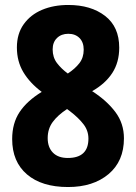

<svg xmlns="http://www.w3.org/2000/svg" viewBox="-20 -743 549 773"><path d="M255 -723Q346 -723 403 -679Q460 -635 460 -551Q460 -492 432 -449Q404 -406 351 -376Q410 -338 444.5 -292Q479 -246 479 -186Q479 -94 417 -42Q355 10 254 10Q148 10 88.5 -41Q29 -92 29 -183Q29 -247 59 -292Q89 -337 148 -373Q100 -409 74 -452.5Q48 -496 48 -552Q48 -607 75.5 -645.5Q103 -684 149.5 -703.5Q196 -723 255 -723ZM255 -607Q227 -607 209.5 -590Q192 -573 192 -544Q192 -512 209.5 -489Q227 -466 253 -447Q282 -466 299.5 -488.5Q317 -511 317 -543Q317 -573 300 -590Q283 -607 255 -607ZM172 -187Q172 -150 193 -128.5Q214 -107 253 -107Q336 -107 336 -185Q336 -217 316 -243Q296 -269 262 -295L250 -304Q212 -279 192 -251.5Q172 -224 172 -187Z"/></svg>

Font: Noto Sans Sinhala Condensed ExtraBold
Style: Regular
Weight: 800
Width: 3
Designer: Jelle Bosma - Monotype Design Team
Foundry: Monotype Imaging Inc.
Version: Version 2.006; ttfautohint (v1.8.4.7-5d5b)